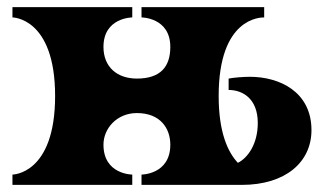

<svg xmlns="http://www.w3.org/2000/svg" viewBox="-20 -520 911 540"><path d="M683 -304C665 -304 638 -302 623 -299V-267C661 -267 705 -244 705 -174C705 -115 677 -76 649 -62C621 -92 595 -147 595 -250C595 -471 713 -471 723 -471V-500H378V-471C378 -471 459 -471 459 -388C459 -332 431 -299 365 -299C309 -299 271 -332 271 -388C271 -471 352 -471 352 -471V-500H15V-471C15 -471 135 -471 135 -250C135 -29 15 -29 15 -29V0H352V-29C352 -29 271 -29 271 -113C271 -159 309 -202 365 -202C431 -202 459 -159 459 -113C459 -29 378 -29 378 -29V0H660C783 0 856 -64 856 -154C856 -262 766 -304 683 -304Z"/></svg>

Font: Ouroboros
Style: Regular
Weight: 400
Designer: Ariel Martín Pérez
Foundry: Velvetyne Type Foundry
Version: Version 2.001;hotconv 1.0.109;makeotfexe 2.5.65596